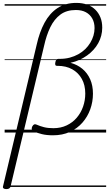

<svg xmlns="http://www.w3.org/2000/svg" viewBox="-32 -914 752 1324"><path d="M11 390Q-1 390 -7.5 385Q-14 380 -11 370L221 -606Q240 -692 275 -757Q310 -822 364 -858Q418 -894 495 -894Q536 -894 569 -882Q602 -870 625 -847.5Q648 -825 660.5 -794Q673 -763 673 -723Q673 -695 666 -668Q659 -641 645.5 -616.5Q632 -592 612.5 -570.5Q593 -549 568.5 -531.5Q544 -514 515.5 -501Q487 -488 454 -481Q502 -468 536.5 -439Q571 -410 590 -367Q609 -324 609 -268Q609 -212 590.5 -160.5Q572 -109 536.5 -68.5Q501 -28 450 -4.5Q399 19 333 19Q290 19 257 11Q224 3 199 -9Q189 -14 187 -22.5Q185 -31 191 -43Q197 -53 203.5 -56Q210 -59 219 -55Q244 -44 271.5 -37Q299 -30 336 -30Q387 -30 428 -49.5Q469 -69 497.5 -102.5Q526 -136 541 -179Q556 -222 556 -269Q556 -327 532.5 -369.5Q509 -412 466.5 -436Q424 -460 365 -460H360Q352 -460 349.5 -466.5Q347 -473 350 -486Q352 -497 357 -502.5Q362 -508 369 -508H379Q417 -508 449 -516.5Q481 -525 508 -540Q535 -555 555.5 -575Q576 -595 590.5 -619Q605 -643 612.5 -668.5Q620 -694 620 -720Q620 -758 604.5 -786Q589 -814 560.5 -829.5Q532 -845 491 -845Q427 -845 384.5 -813.5Q342 -782 315 -726.5Q288 -671 272 -598L41 371Q39 380 32 385Q25 390 11 390ZM0 365H700V375H0ZM0 -20H700V0H0ZM0 -505H700V-500H0ZM0 -885H700V-875H0Z"/></svg>

Font: Playwrite AT Guides
Style: Italic
Weight: 400
Italic angle: -13.0072°
Designer: Veronika Burian, José Scaglione
Foundry: TypeTogether
Version: Version 1.002